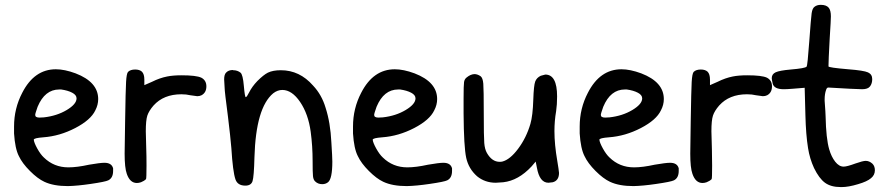

<svg xmlns="http://www.w3.org/2000/svg" viewBox="-20 -758 3613 780"><path d="M70.3 -380.9Q119.1 -476.6 207 -476.6Q242.2 -476.6 287.1 -460Q378.9 -424.8 378.9 -355.5Q378.9 -332 367.2 -309.6Q348.6 -270.5 285.6 -237.8Q222.7 -205.1 156.2 -200.2Q117.2 -197.3 117.2 -190.4Q118.2 -178.7 131.3 -154.8Q144.5 -130.9 158.2 -118.2Q199.2 -78.1 257.8 -78.1Q293 -78.1 341.8 -88.9Q386.7 -96.7 404.3 -96.7Q433.6 -96.7 439.5 -74.2Q439.5 -71.3 439.5 -63.5Q439.5 -35.2 419.9 -25.4Q408.2 -19.5 347.7 -10.7Q294.9 -2.9 255.9 -2Q197.3 -2 160.2 -19.5Q132.8 -32.2 101.6 -63.5Q70.3 -94.7 56.6 -124Q41 -154.3 37.1 -215.8Q37.1 -220.7 37.1 -230.5Q37.1 -240.2 37.1 -244.1Q37.1 -317.4 70.3 -380.9ZM228.5 -394.5H220.7Q162.1 -394.5 132.8 -324.2Q123 -296.9 123 -291Q123 -280.3 140.6 -280.3Q150.4 -280.3 158.2 -281.2Q210.9 -287.1 251 -311Q291 -335 291 -358.4Q291 -372.1 273.4 -381.3Q255.9 -390.6 228.5 -394.5Z M500 -465.8Q509.8 -475.6 529.3 -475.6Q546.9 -475.6 556.6 -466.8Q566.4 -457 566.4 -434.6V-412.1L597.7 -425.8Q628.9 -441.4 659.2 -447.3Q682.6 -452.1 717.8 -452.1Q777.3 -452.1 797.9 -442.4Q818.4 -431.6 818.4 -407.2Q818.4 -381.8 798.8 -371.1Q791 -367.2 781.2 -367.2Q777.3 -367.2 752.9 -371.1Q737.3 -375 716.8 -375Q644.5 -375 603.5 -329.1Q585 -307.6 578.6 -288.6Q572.3 -269.5 572.3 -224.6Q572.3 -212.9 574.2 -151.4Q575.2 -127 575.2 -85Q575.2 -34.2 573.2 -30.3Q565.4 -22.5 552.7 -17.6Q543.9 -14.6 536.1 -14.6Q507.8 -14.6 495.1 -51.8Q486.3 -76.2 486.3 -133.8Q486.3 -144.5 488.3 -266.6Q490.2 -391.6 492.2 -425.3Q494.1 -459 500 -465.8Z M898.4 -462.9Q908.2 -473.6 925.8 -473.6Q926.8 -472.7 927.7 -472.7Q944.3 -472.7 957 -462.9Q966.8 -455.1 970.7 -408.2Q974.6 -363.3 978.5 -363.3Q982.4 -363.3 992.2 -382.8Q1003.9 -406.2 1025.4 -428.7Q1050.8 -454.1 1068.4 -462.9Q1088.9 -472.7 1121.1 -472.7Q1197.3 -472.7 1252 -410.2Q1287.1 -373 1302.7 -320.3Q1322.3 -259.8 1326.2 -179.7Q1330.1 -119.1 1330.1 -101.6Q1330.1 -31.2 1312.5 -17.6Q1302.7 -9.8 1289.1 -9.8Q1271.5 -9.8 1259.8 -21.5Q1252.9 -28.3 1251.5 -42.5Q1250 -56.6 1250 -103.5Q1250 -164.1 1242.2 -222.7Q1232.4 -294.9 1199.2 -343.8Q1166 -392.6 1127 -392.6Q1107.4 -392.6 1089.8 -378.9Q1019.5 -320.3 1013.7 -119.1Q1011.7 -40 1005.9 -22Q1000 -3.9 976.6 -3.9Q945.3 -3.9 936.5 -29.3Q925.8 -60.5 919.9 -156.2Q916 -203.1 906.2 -283.2Q892.6 -386.7 892.6 -400.4Q890.6 -431.6 890.6 -435.5Q890.6 -455.1 898.4 -462.9Z M1447.3 -380.9Q1496.1 -476.6 1584 -476.6Q1619.1 -476.6 1664.1 -460Q1755.9 -424.8 1755.9 -355.5Q1755.9 -332 1744.1 -309.6Q1725.6 -270.5 1662.6 -237.8Q1599.6 -205.1 1533.2 -200.2Q1494.1 -197.3 1494.1 -190.4Q1495.1 -178.7 1508.3 -154.8Q1521.5 -130.9 1535.2 -118.2Q1576.2 -78.1 1634.8 -78.1Q1669.9 -78.1 1718.8 -88.9Q1763.7 -96.7 1781.2 -96.7Q1810.5 -96.7 1816.4 -74.2Q1816.4 -71.3 1816.4 -63.5Q1816.4 -35.2 1796.9 -25.4Q1785.2 -19.5 1724.6 -10.7Q1671.9 -2.9 1632.8 -2Q1574.2 -2 1537.1 -19.5Q1509.8 -32.2 1478.5 -63.5Q1447.3 -94.7 1433.6 -124Q1418 -154.3 1414.1 -215.8Q1414.1 -220.7 1414.1 -230.5Q1414.1 -240.2 1414.1 -244.1Q1414.1 -317.4 1447.3 -380.9ZM1605.5 -394.5H1597.7Q1539.1 -394.5 1509.8 -324.2Q1500 -296.9 1500 -291Q1500 -280.3 1517.6 -280.3Q1527.3 -280.3 1535.2 -281.2Q1587.9 -287.1 1627.9 -311Q1668 -335 1668 -358.4Q1668 -372.1 1650.4 -381.3Q1632.8 -390.6 1605.5 -394.5Z M1877 -444.3Q1891.6 -456.1 1907.2 -457Q1919.9 -457 1932.6 -448.2Q1941.4 -441.4 1943.4 -418Q1945.3 -394.5 1945.3 -297.9Q1945.3 -202.1 1947.3 -177.2Q1949.2 -152.3 1958 -136.7Q1978.5 -100.6 2009.8 -100.6Q2016.6 -100.6 2020.5 -101.6Q2051.8 -109.4 2085 -153.8Q2118.2 -198.2 2134.8 -254.9Q2144.5 -288.1 2146.5 -353.5Q2148.4 -411.1 2154.3 -426.8Q2160.2 -442.4 2176.8 -450.2Q2189.5 -454.1 2195.3 -455.1Q2243.2 -455.1 2243.2 -366.2Q2243.2 -333 2239.3 -306.6Q2232.4 -266.6 2232.4 -225.6Q2232.4 -170.9 2244.1 -103.5Q2250 -68.4 2251 -55.7Q2251 -24.4 2225.6 -17.6Q2212.9 -15.6 2208 -15.6Q2171.9 -15.6 2161.1 -77.1L2156.2 -101.6L2139.6 -82Q2085.9 -24.4 2024.4 -17.6Q2002.9 -15.6 1994.1 -15.6Q1950.2 -15.6 1918 -42Q1883.8 -72.3 1874 -116.7Q1864.3 -161.1 1863.3 -296.9V-357.4Q1863.3 -412.1 1865.2 -424.8Q1867.2 -437.5 1877 -444.3Z M2368.2 -380.9Q2417 -476.6 2504.9 -476.6Q2540 -476.6 2585 -460Q2676.8 -424.8 2676.8 -355.5Q2676.8 -332 2665 -309.6Q2646.5 -270.5 2583.5 -237.8Q2520.5 -205.1 2454.1 -200.2Q2415 -197.3 2415 -190.4Q2416 -178.7 2429.2 -154.8Q2442.4 -130.9 2456.1 -118.2Q2497.1 -78.1 2555.7 -78.1Q2590.8 -78.1 2639.6 -88.9Q2684.6 -96.7 2702.1 -96.7Q2731.4 -96.7 2737.3 -74.2Q2737.3 -71.3 2737.3 -63.5Q2737.3 -35.2 2717.8 -25.4Q2706.1 -19.5 2645.5 -10.7Q2592.8 -2.9 2553.7 -2Q2495.1 -2 2458 -19.5Q2430.7 -32.2 2399.4 -63.5Q2368.2 -94.7 2354.5 -124Q2338.9 -154.3 2335 -215.8Q2335 -220.7 2335 -230.5Q2335 -240.2 2335 -244.1Q2335 -317.4 2368.2 -380.9ZM2526.4 -394.5H2518.6Q2460 -394.5 2430.7 -324.2Q2420.9 -296.9 2420.9 -291Q2420.9 -280.3 2438.5 -280.3Q2448.2 -280.3 2456.1 -281.2Q2508.8 -287.1 2548.8 -311Q2588.9 -335 2588.9 -358.4Q2588.9 -372.1 2571.3 -381.3Q2553.7 -390.6 2526.4 -394.5Z M2797.9 -465.8Q2807.6 -475.6 2827.1 -475.6Q2844.7 -475.6 2854.5 -466.8Q2864.3 -457 2864.3 -434.6V-412.1L2895.5 -425.8Q2926.8 -441.4 2957 -447.3Q2980.5 -452.1 3015.6 -452.1Q3075.2 -452.1 3095.7 -442.4Q3116.2 -431.6 3116.2 -407.2Q3116.2 -381.8 3096.7 -371.1Q3088.9 -367.2 3079.1 -367.2Q3075.2 -367.2 3050.8 -371.1Q3035.2 -375 3014.6 -375Q2942.4 -375 2901.4 -329.1Q2882.8 -307.6 2876.5 -288.6Q2870.1 -269.5 2870.1 -224.6Q2870.1 -212.9 2872.1 -151.4Q2873 -127 2873 -85Q2873 -34.2 2871.1 -30.3Q2863.3 -22.5 2850.6 -17.6Q2841.8 -14.6 2834 -14.6Q2805.7 -14.6 2793 -51.8Q2784.2 -76.2 2784.2 -133.8Q2784.2 -144.5 2786.1 -266.6Q2788.1 -391.6 2790 -425.3Q2792 -459 2797.9 -465.8Z M3289.1 -730.5Q3298.8 -738.3 3314.5 -738.3Q3336.9 -738.3 3346.7 -726.6Q3355.5 -715.8 3355.5 -691.4Q3355.5 -677.7 3350.6 -600.6Q3345.7 -510.7 3345.7 -488.3Q3345.7 -483.4 3425.8 -476.6Q3489.3 -471.7 3506.3 -463.9Q3523.4 -456.1 3523.4 -436.5Q3523.4 -418.9 3514.6 -407.2Q3505.9 -395.5 3482.4 -395.5Q3479.5 -395.5 3431.6 -397.5Q3352.5 -401.4 3346.7 -402.3H3344.7Q3338.9 -402.3 3335.9 -392.6Q3330.1 -376 3330.1 -354.5Q3330.1 -351.6 3330.1 -348.6Q3334 -295.9 3334 -285.2Q3335.9 -195.3 3348.6 -151.4Q3357.4 -121.1 3373 -101.1Q3388.7 -81.1 3407.2 -81.1Q3420.9 -81.1 3455.1 -93.8Q3485.4 -104.5 3497.1 -104.5Q3511.7 -104.5 3524.4 -92.8Q3534.2 -83 3534.2 -66.4Q3534.2 -46.9 3518.6 -34.2Q3502.9 -20.5 3465.8 -9.8Q3426.8 2 3399.4 2H3395.5Q3355.5 2 3331.5 -15.6Q3307.6 -33.2 3287.1 -75.2Q3269.5 -113.3 3262.7 -156.2Q3253.9 -210.9 3252 -289.1L3249 -401.4L3201.2 -397.5Q3176.8 -395.5 3164.1 -395.5Q3125 -395.5 3119.1 -418Q3115.2 -435.5 3115.2 -440.4Q3115.2 -457 3131.3 -464.4Q3147.5 -471.7 3192.4 -475.6Q3251 -480.5 3256.8 -487.3Q3260.7 -492.2 3267.6 -588.9Q3274.4 -683.6 3277.3 -704.1Q3280.3 -724.6 3289.1 -730.5Z"/></svg>

Font: sage sans
Style: Regular
Weight: 400
Version: Version 001.032